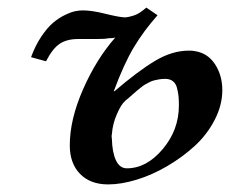

<svg xmlns="http://www.w3.org/2000/svg" viewBox="-20 -469 600 501"><path d="M311 -29.8Q362.3 -29.8 404.5 -79.8Q446.8 -129.9 446.8 -193.8V-194.8Q446.8 -209 445.8 -218.3Q444.8 -227.5 441.9 -239.3Q439 -251 431.2 -257.1Q423.3 -263.2 411.1 -263.2Q402.8 -263.2 395.5 -262Q388.2 -260.7 382.3 -259.3Q376.5 -257.8 369.6 -254.4Q362.8 -251 358.6 -248.5Q354.5 -246.1 347.4 -240.5Q340.3 -234.9 337.2 -232.2Q334 -229.5 325.7 -222.2Q317.4 -214.8 314 -211.9Q313.5 -211.4 310.3 -209Q307.1 -206.5 306.2 -205.1Q296.4 -197.3 285.2 -171.6Q273.9 -146 272 -119.1Q270.5 -113.3 272 -106Q272.9 -70.8 282.7 -50.3Q292.5 -29.8 311 -29.8ZM560.1 -233.9Q560.1 -194.3 540 -155.8Q520 -117.2 487.5 -87.6Q455.1 -58.1 415.8 -35.2Q376.5 -12.2 336.2 0Q295.9 12.2 262.2 12.2Q215.8 12.2 189 -15.1Q162.1 -42.5 162.1 -89.8Q162.1 -157.2 196.8 -236.1Q231.4 -314.9 280.8 -371.1Q274.9 -369.1 262.2 -369.1Q255.4 -367.2 232.9 -367.2H184.1Q154.3 -367.2 135.7 -354.7Q117.2 -342.3 100.1 -309.1L61 -319.8Q72.3 -350.6 88.1 -374Q104 -397.5 118.9 -409.9Q133.8 -422.4 150.1 -430.2Q166.5 -438 177 -439.9Q187.5 -441.9 195.8 -441.9Q219.7 -441.9 253.9 -433.3Q288.1 -424.8 303.2 -423.8Q312 -422.9 331.1 -429.2Q343.3 -433.1 361.8 -449.2L391.1 -429.2Q355.5 -389.2 329.6 -346.2Q303.7 -303.2 276.9 -231H278.8Q340.3 -283.7 384.8 -310.3Q429.2 -336.9 473.1 -336.9Q481.9 -336.9 486.8 -335.9Q521.5 -331.1 540.8 -301.8Q560.1 -272.5 560.1 -233.9Z"/></svg>

Font: Common Serif SemiBold
Style: Italic
Weight: 600
Italic angle: -12°
Designer: Philipp H. Poll, Khaled Hosny
Foundry: Stefan Peev, Context Ltd.
Version: Version 1.026